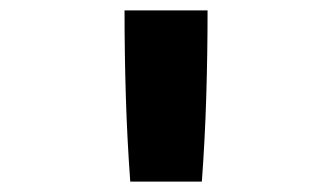

<svg xmlns="http://www.w3.org/2000/svg" viewBox="-20 -792 640 370"><path d="M231 -442Q225 -524 222.5 -606.5Q220 -689 220 -772H380Q380 -689 377.5 -606.5Q375 -524 369 -442Z"/></svg>

Font: Iosevka Heavy Extended
Style: Regular
Weight: 900
Width: 7
Monospace: yes
Designer: Belleve Invis
Foundry: Belleve Invis
Version: Version 32.5.0; ttfautohint (v1.8.4)